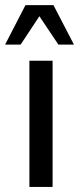

<svg xmlns="http://www.w3.org/2000/svg" viewBox="-49 -740 312 760"><path d="M67.4 0V-499.5H159.2V0ZM-28.8 -563.5 51.8 -719.7H162.6L243.7 -563.5H182.1L106.9 -675.8L32.7 -563.5Z"/></svg>

Font: Pontano Sans Medium
Style: Regular
Weight: 500
Designer: Vernon Adams
Foundry: Vernon Adams
Version: Version 2.001